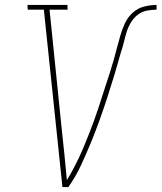

<svg xmlns="http://www.w3.org/2000/svg" viewBox="-20 -755 652 775"><path d="M232 0 157 -716H92L91 -735H252L253 -716H180L228 -245Q234 -191 239.5 -136.5Q245 -82 250 -28Q264 -51 276.5 -74.5Q289 -98 300 -121.5Q311 -145 321 -169.5Q331 -194 340.5 -218Q350 -242 359 -266.5Q368 -291 376 -315.5Q384 -340 392 -365Q400 -390 408 -414.5Q416 -439 424 -463.5Q432 -488 439 -513Q446 -538 452.5 -563Q459 -588 466 -612.5Q473 -637 484.5 -661.5Q496 -686 516 -704Q536 -722 561.5 -728.5Q587 -735 612 -735V-716Q593 -716 572.5 -712Q552 -708 535.5 -695Q519 -682 508 -663.5Q497 -645 491 -625.5Q485 -606 480.5 -586.5Q476 -567 469 -547Q456 -500 442 -453.5Q428 -407 413 -361Q398 -315 381.5 -269Q365 -223 346 -177Q327 -131 306 -86Q285 -41 256 0Z"/></svg>

Font: Iosevka Etoile Thin
Style: Italic
Weight: 100
Italic angle: -9°
Designer: Belleve Invis
Foundry: Belleve Invis
Version: Version 22.1.2; ttfautohint (v1.8.4)